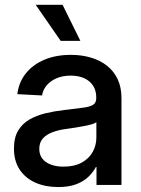

<svg xmlns="http://www.w3.org/2000/svg" viewBox="-20 -756 578 785"><path d="M217.8 8.8Q166 8.8 125.2 -9Q84.5 -26.9 60.8 -62Q37.1 -97.2 37.1 -148.9Q37.1 -193.8 54.4 -222.4Q71.8 -251 100.8 -267.6Q129.9 -284.2 166.7 -293Q203.6 -301.8 242.7 -306.2Q291 -312 319.6 -315.7Q348.1 -319.3 360.8 -327.6Q373.5 -335.9 373.5 -354.5V-358.4Q373.5 -384.8 361.3 -404.5Q349.1 -424.3 325.7 -435.5Q302.2 -446.8 269 -446.8Q235.8 -446.8 210.7 -435.8Q185.5 -424.8 170.4 -406.5Q155.3 -388.2 151.9 -365.7L50.8 -371.1Q57.1 -420.4 85.9 -456.3Q114.7 -492.2 161.9 -512Q209 -531.7 270 -531.7Q314 -531.7 351.8 -520.5Q389.6 -509.3 417.7 -487.1Q445.8 -464.8 461.2 -431.9Q476.6 -398.9 476.6 -355.5V0H374.5V-73.2H372.1Q361.3 -52.7 342 -33.7Q322.8 -14.6 292.2 -2.9Q261.7 8.8 217.8 8.8ZM239.3 -74.7Q284.2 -74.7 314.2 -91.3Q344.2 -107.9 359.1 -135Q374 -162.1 374 -193.8V-256.3Q368.7 -252 355.5 -248Q342.3 -244.1 324.5 -240.7Q306.6 -237.3 286.9 -234.1Q267.1 -231 248 -228.5Q219.7 -224.6 195.1 -215.6Q170.4 -206.5 155.5 -190.2Q140.6 -173.8 140.6 -147Q140.6 -124 152.8 -107.9Q165 -91.8 187.3 -83.3Q209.5 -74.7 239.3 -74.7ZM228 -588.9 126 -736.3H235.8L308.6 -588.9Z"/></svg>

Font: Inter 28pt Medium
Style: Regular
Weight: 500
Designer: Rasmus Andersson
Foundry: rsms
Version: Version 4.001;git-66647c0bb